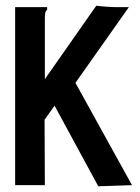

<svg xmlns="http://www.w3.org/2000/svg" viewBox="-20 -648 490 672"><path d="M171 -278 136 -229 137 0H33V-623H145V-614Q139 -608 138 -601Q137 -594 137 -577V-371L317 -628Q331 -626 353 -624.5Q375 -623 387 -623H431L244 -358L442 0L324 4Z"/></svg>

Font: Inconsolata SemiCondensed Bold
Style: Regular
Weight: 700
Width: 4
Monospace: yes
Designer: Raph Levien, Cyreal, Brenton Simpson
Foundry: Raph Levien, Cyreal, Google
Version: Version 3.001; ttfautohint (v1.8.2.53-6de2)